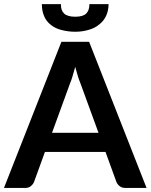

<svg xmlns="http://www.w3.org/2000/svg" viewBox="-25 -930 746 950"><path d="M232.4 -272.9H462.4L374.5 -513.7Q365.7 -535.6 360.8 -551.3Q351.1 -583 347.2 -599.1Q343.3 -583 333.5 -551.3Q329.6 -537.1 319.8 -512.7ZM416 -723.1 700.2 0H596.2Q578.1 0 567.4 -8.8Q556.2 -17.1 550.8 -30.3L497.1 -178.2H197.3L143.6 -30.3Q140.1 -20 127.9 -9.3Q117.2 0 99.6 0H-5.4L278.8 -723.1ZM347.2 -772.9Q312.5 -772.9 278.8 -781.7Q248 -789.6 227.1 -806.6Q204.1 -824.2 193.8 -849.1Q182.1 -875 182.1 -909.7H276.4Q276.4 -893.1 279.8 -882.8Q283.2 -872.1 292 -863.3Q299.8 -855.5 313.5 -851.6Q326.7 -847.2 347.2 -847.2Q386.2 -847.2 401.9 -863.3Q417.5 -878.9 417.5 -909.7H512.2Q512.2 -878.9 500.5 -852.5Q488.8 -827.1 466.8 -809.6Q444.8 -791 415 -782.7Q383.3 -772.9 347.2 -772.9Z"/></svg>

Font: Lato-SemiBold
Style: Bold
Weight: 500
Designer: Lukasz Dziedzic with Adam Twardoch and Botio Nikoltchev
Foundry: tyPoland Lukasz Dziedzic
Version: ""